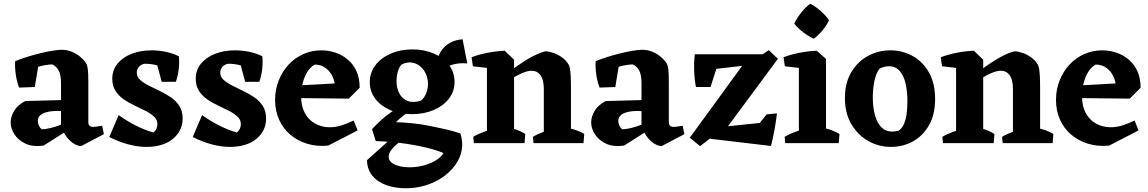

<svg xmlns="http://www.w3.org/2000/svg" viewBox="-20 -765 6133 1026"><path d="M413 16Q396 15 377 4Q358 -7 341.5 -26.5Q325 -46 316 -69L306 -78V-319Q306 -366 293.5 -388.5Q281 -411 259 -421Q240 -420 219 -416.5Q198 -413 184 -408L166 -300L82 -297Q70 -328 64.5 -365.5Q59 -403 61 -438Q90 -450 125 -461Q160 -472 195 -480.5Q230 -489 260.5 -494Q291 -499 310 -499Q336 -499 360 -490Q384 -481 405 -464.5Q426 -448 440 -427Q447 -415 449.5 -393.5Q452 -372 452 -324V-110Q452 -100 458.5 -93.5Q465 -87 477 -87Q488 -87 500 -89Q512 -91 526 -93L535 -48ZM213 13Q155 21 116 2.5Q77 -16 57 -47.5Q37 -79 37 -111Q37 -141 55.5 -172.5Q74 -204 115 -225L336 -231L334 -171H310Q288 -173 265.5 -171.5Q243 -170 224.5 -164.5Q206 -159 194 -148Q182 -137 182 -118Q182 -107 187.5 -94.5Q193 -82 203 -74Q225 -75 248.5 -80.5Q272 -86 293 -94Q314 -102 327 -107L336 -65Z M762 20Q718 20 667.5 7Q617 -6 564 -33L614 -150Q654 -121 702 -96Q750 -71 800 -57Q811 -66 816 -77.5Q821 -89 821 -102Q821 -125 803.5 -141.5Q786 -158 759 -172Q732 -186 700.5 -200.5Q669 -215 642 -233.5Q615 -252 597.5 -279Q580 -306 580 -344Q580 -391 608 -425Q636 -459 683.5 -477.5Q731 -496 790 -496Q828 -496 866.5 -488Q905 -480 936 -464L902 -379Q870 -402 827 -414Q784 -426 749 -424Q726 -416 718.5 -403Q711 -390 711 -377Q711 -354 729 -338Q747 -322 774.5 -308Q802 -294 833.5 -279Q865 -264 893 -245Q921 -226 938.5 -198.5Q956 -171 956 -132Q956 -66 904 -23Q852 20 762 20ZM844 -328 807 -466 936 -464Q939 -430 935 -395.5Q931 -361 920 -328Z M1208 20Q1164 20 1113.5 7Q1063 -6 1010 -33L1060 -150Q1100 -121 1148 -96Q1196 -71 1246 -57Q1257 -66 1262 -77.5Q1267 -89 1267 -102Q1267 -125 1249.5 -141.5Q1232 -158 1205 -172Q1178 -186 1146.5 -200.5Q1115 -215 1088 -233.5Q1061 -252 1043.5 -279Q1026 -306 1026 -344Q1026 -391 1054 -425Q1082 -459 1129.5 -477.5Q1177 -496 1236 -496Q1274 -496 1312.5 -488Q1351 -480 1382 -464L1348 -379Q1316 -402 1273 -414Q1230 -426 1195 -424Q1172 -416 1164.5 -403Q1157 -390 1157 -377Q1157 -354 1175 -338Q1193 -322 1220.5 -308Q1248 -294 1279.5 -279Q1311 -264 1339 -245Q1367 -226 1384.5 -198.5Q1402 -171 1402 -132Q1402 -66 1350 -23Q1298 20 1208 20ZM1290 -328 1253 -466 1382 -464Q1385 -430 1381 -395.5Q1377 -361 1366 -328Z M1734 13Q1673 19 1621 3Q1569 -13 1530.5 -46Q1492 -79 1471 -126.5Q1450 -174 1450 -231Q1450 -287 1469.5 -335.5Q1489 -384 1522.5 -420Q1556 -456 1601 -476Q1646 -496 1697 -496Q1735 -496 1771.5 -484Q1808 -472 1838 -447Q1868 -422 1885 -384.5Q1902 -347 1902 -296L1769 -275Q1774 -312 1761.5 -345.5Q1749 -379 1723 -399.5Q1697 -420 1662 -420Q1636 -405 1620 -377Q1604 -349 1596.5 -316Q1589 -283 1589 -252Q1589 -198 1609 -161Q1629 -124 1664 -104.5Q1699 -85 1742 -85Q1773 -85 1804 -94.5Q1835 -104 1870 -121L1891 -68ZM1844 -238 1556 -241 1548 -307 1842 -323 1902 -296Z M2148 241Q2111 241 2074.5 233Q2038 225 2008 207Q1978 189 1960 160.5Q1942 132 1941 91L2096 -48L2185 -50Q2149 -31 2120 -9.5Q2091 12 2074 32.5Q2057 53 2057 72Q2057 100 2089.5 114.5Q2122 129 2168 129Q2203 129 2238.5 120.5Q2274 112 2304 95Q2334 78 2350 53Q2313 37 2254.5 23Q2196 9 2127 0Q2058 -9 1988 -11L1968 -75Q1991 -100 2017 -123.5Q2043 -147 2071.5 -166.5Q2100 -186 2127 -198L2184 -182Q2160 -166 2136 -147.5Q2112 -129 2096 -112Q2136 -111 2181.5 -106.5Q2227 -102 2273 -93Q2319 -84 2362 -74Q2405 -64 2440 -52Q2455 -7 2447.5 36Q2440 79 2413.5 116Q2387 153 2346 181.5Q2305 210 2254.5 225.5Q2204 241 2148 241ZM2181 -155Q2114 -155 2063.5 -177.5Q2013 -200 1984.5 -238.5Q1956 -277 1956 -326Q1956 -376 1985.5 -415.5Q2015 -455 2067 -478Q2119 -501 2184 -501Q2247 -501 2298 -479Q2349 -457 2379 -418Q2409 -379 2409 -327Q2409 -277 2379 -238Q2349 -199 2297.5 -177Q2246 -155 2181 -155ZM2229 -227Q2249 -243 2258 -268Q2267 -293 2267 -318Q2267 -344 2256.5 -368.5Q2246 -393 2227 -409.5Q2208 -426 2182.5 -430.5Q2157 -435 2127 -421Q2112 -406 2105.5 -381Q2099 -356 2099 -330Q2099 -294 2114 -265.5Q2129 -237 2158 -225.5Q2187 -214 2229 -227ZM2312 -369Q2308 -402 2314 -433.5Q2320 -465 2337 -491.5Q2354 -518 2382.5 -535Q2411 -552 2452 -555L2477 -426Q2393 -434 2335 -386Z M2582 0V-446L2677 -494L2727 -446V0ZM2886 0V-289Q2886 -340 2867.5 -364Q2849 -388 2819 -387Q2797 -386 2770.5 -374.5Q2744 -363 2717 -346.5Q2690 -330 2666 -311L2657 -343Q2700 -382 2743.5 -412.5Q2787 -443 2826 -463.5Q2865 -484 2895 -491Q2915 -490 2938 -482Q2961 -474 2982.5 -459Q3004 -444 3018 -421Q3023 -413 3025.5 -399Q3028 -385 3029.5 -361Q3031 -337 3031 -297V0ZM2507 -411 2500 -459Q2539 -474 2585.5 -483Q2632 -492 2677 -494L2681 -438L2616 -398ZM2512 0 2509 -34Q2534 -49 2566.5 -60.5Q2599 -72 2624 -78L2613 0ZM2655 0 2672 -91Q2702 -85 2732.5 -74.5Q2763 -64 2787 -49L2783 0ZM2831 0 2828 -34Q2853 -49 2885.5 -60.5Q2918 -72 2943 -78L2932 0ZM2960 0 2977 -91Q3006 -85 3042 -74.5Q3078 -64 3102 -49L3098 0Z M3515 16Q3498 15 3479 4Q3460 -7 3443.5 -26.5Q3427 -46 3418 -69L3408 -78V-319Q3408 -366 3395.5 -388.5Q3383 -411 3361 -421Q3342 -420 3321 -416.5Q3300 -413 3286 -408L3268 -300L3184 -297Q3172 -328 3166.5 -365.5Q3161 -403 3163 -438Q3192 -450 3227 -461Q3262 -472 3297 -480.5Q3332 -489 3362.5 -494Q3393 -499 3412 -499Q3438 -499 3462 -490Q3486 -481 3507 -464.5Q3528 -448 3542 -427Q3549 -415 3551.5 -393.5Q3554 -372 3554 -324V-110Q3554 -100 3560.5 -93.5Q3567 -87 3579 -87Q3590 -87 3602 -89Q3614 -91 3628 -93L3637 -48ZM3315 13Q3257 21 3218 2.5Q3179 -16 3159 -47.5Q3139 -79 3139 -111Q3139 -141 3157.5 -172.5Q3176 -204 3217 -225L3438 -231L3436 -171H3412Q3390 -173 3367.5 -171.5Q3345 -170 3326.5 -164.5Q3308 -159 3296 -148Q3284 -137 3284 -118Q3284 -107 3289.5 -94.5Q3295 -82 3305 -74Q3327 -75 3350.5 -80.5Q3374 -86 3395 -94Q3416 -102 3429 -107L3438 -65Z M3721 16 3666 -29 3980 -460H4033L4088 -497L4137 -451L3841 -51L3787 -35ZM4100 15 3736 -28 3769 -80 4040 -108 4077 -154 4132 -159Q4126 -111 4118 -67.5Q4110 -24 4100 15ZM3699 -300Q3691 -339 3689.5 -388Q3688 -437 3693 -475L3820 -435L3777 -300ZM3695 -384 3693 -475H4073L4032 -423Z M4249 0V-446L4344 -494L4394 -450V0ZM4176 0 4173 -34Q4198 -49 4230.5 -60.5Q4263 -72 4288 -78L4277 0ZM4326 0 4343 -91Q4373 -85 4407.5 -74.5Q4442 -64 4466 -49L4462 0ZM4174 -411 4167 -459Q4206 -474 4252.5 -483Q4299 -492 4344 -494L4348 -438L4283 -398ZM4329 -558Q4300 -571 4271.5 -593Q4243 -615 4224 -639Q4240 -671 4262.5 -699Q4285 -727 4310 -745Q4339 -730 4366 -706Q4393 -682 4410 -657Q4397 -629 4375 -602.5Q4353 -576 4329 -558Z M4741 20Q4676 20 4620 -11.5Q4564 -43 4529.5 -101.5Q4495 -160 4495 -241Q4495 -323 4529.5 -380Q4564 -437 4619 -466.5Q4674 -496 4738 -496Q4802 -496 4856.5 -466Q4911 -436 4944 -378Q4977 -320 4977 -236Q4977 -153 4944.5 -96Q4912 -39 4858.5 -9.5Q4805 20 4741 20ZM4748 -62Q4765 -62 4783 -67Q4802 -81 4812 -106Q4822 -131 4825.5 -162.5Q4829 -194 4829 -224Q4829 -275 4819.5 -317.5Q4810 -360 4788 -385.5Q4766 -411 4731 -411Q4716 -411 4702 -407Q4688 -403 4679 -397Q4661 -373 4652.5 -331.5Q4644 -290 4644 -243Q4644 -195 4654.5 -153.5Q4665 -112 4688 -87Q4711 -62 4748 -62Z M5089 0V-446L5184 -494L5234 -446V0ZM5393 0V-289Q5393 -340 5374.5 -364Q5356 -388 5326 -387Q5304 -386 5277.5 -374.5Q5251 -363 5224 -346.5Q5197 -330 5173 -311L5164 -343Q5207 -382 5250.5 -412.5Q5294 -443 5333 -463.5Q5372 -484 5402 -491Q5422 -490 5445 -482Q5468 -474 5489.5 -459Q5511 -444 5525 -421Q5530 -413 5532.5 -399Q5535 -385 5536.5 -361Q5538 -337 5538 -297V0ZM5014 -411 5007 -459Q5046 -474 5092.5 -483Q5139 -492 5184 -494L5188 -438L5123 -398ZM5019 0 5016 -34Q5041 -49 5073.5 -60.5Q5106 -72 5131 -78L5120 0ZM5162 0 5179 -91Q5209 -85 5239.5 -74.5Q5270 -64 5294 -49L5290 0ZM5338 0 5335 -34Q5360 -49 5392.5 -60.5Q5425 -72 5450 -78L5439 0ZM5467 0 5484 -91Q5513 -85 5549 -74.5Q5585 -64 5609 -49L5605 0Z M5907 13Q5846 19 5794 3Q5742 -13 5703.5 -46Q5665 -79 5644 -126.5Q5623 -174 5623 -231Q5623 -287 5642.5 -335.5Q5662 -384 5695.5 -420Q5729 -456 5774 -476Q5819 -496 5870 -496Q5908 -496 5944.5 -484Q5981 -472 6011 -447Q6041 -422 6058 -384.5Q6075 -347 6075 -296L5942 -275Q5947 -312 5934.5 -345.5Q5922 -379 5896 -399.5Q5870 -420 5835 -420Q5809 -405 5793 -377Q5777 -349 5769.5 -316Q5762 -283 5762 -252Q5762 -198 5782 -161Q5802 -124 5837 -104.5Q5872 -85 5915 -85Q5946 -85 5977 -94.5Q6008 -104 6043 -121L6064 -68ZM6017 -238 5729 -241 5721 -307 6015 -323 6075 -296Z"/></svg>

Font: Eczar SemiBold
Style: Regular
Weight: 600
Designer: Vaibhav Singh
Foundry: Rosetta Type Foundry
Version: Version 2.000